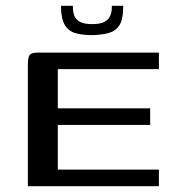

<svg xmlns="http://www.w3.org/2000/svg" viewBox="-20 -641 603 661"><path d="M76 0V-422Q76 -444 82.5 -452Q89 -460 111 -460H527V-403H179V-268H497V-211H179V-57H527V0ZM298 -520Q265 -520 241 -526.5Q217 -533 204 -553.5Q191 -574 190 -614V-621H231V-615Q231 -601 235.5 -588Q240 -575 254 -566.5Q268 -558 297 -558Q327 -558 341 -566.5Q355 -575 360 -588Q365 -601 365 -615V-621H404V-615Q404 -574 391 -554Q378 -534 354.5 -527.5Q331 -521 298 -520Z"/></svg>

Font: Genos Thin Medium
Style: Regular
Weight: 500
Version: Version 1.010